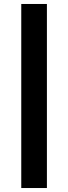

<svg xmlns="http://www.w3.org/2000/svg" viewBox="-20 -835 343 966"><path d="M87 -815H216V111H87Z"/></svg>

Font: Bitter Thin ExtraBold
Style: Regular
Weight: 800
Version: Version 3.020